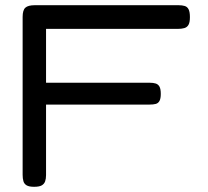

<svg xmlns="http://www.w3.org/2000/svg" viewBox="-20 -708 798 738"><path d="M111 10Q92 10 82.5 4.5Q73 -1 70 -11.5Q67 -22 67 -36V-643Q67 -669 77.5 -678.5Q88 -688 114 -688H666Q680 -688 690 -685Q700 -682 705 -672Q710 -662 710 -642Q710 -622 704.5 -612.5Q699 -603 688.5 -600Q678 -597 664 -597H157V-390H555Q569 -390 578.5 -387Q588 -384 593 -375Q598 -366 598 -347Q598 -329 593 -320Q588 -311 578.5 -308.5Q569 -306 554 -306H157V-35Q157 -21 153.5 -11Q150 -1 140.5 4.5Q131 10 111 10Z"/></svg>

Font: Fredoka SemiExpanded
Style: Regular
Weight: 400
Width: 6
Designer: Ben Nathan
Foundry: Milena B. Brandão, Ben Nathan
Version: Version 2.001